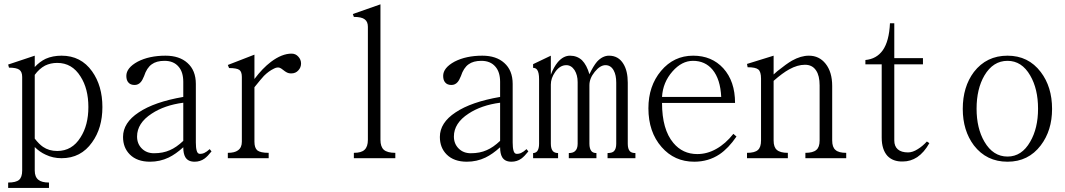

<svg xmlns="http://www.w3.org/2000/svg" viewBox="-20 -748 5040 909"><path d="M144.5 -91.8V-393.6Q166 -422.9 193.4 -437.5Q219.7 -450.2 251 -450.2Q321.3 -450.2 361.3 -385.7Q398.4 -328.1 398.4 -241.2Q398.4 -155.3 361.3 -97.7Q321.3 -33.2 251 -33.2Q211.9 -33.2 183.6 -52.7Q165 -65.4 144.5 -91.8ZM18.6 141.6H211.9V116.2Q177.7 116.2 162.1 103.5Q144.5 89.8 144.5 59.6V-51.8Q168 -28.3 196.3 -15.6Q230.5 1 271.5 1Q363.3 1 416 -74.2Q464.8 -141.6 464.8 -241.2Q464.8 -341.8 416 -410.2Q363.3 -484.4 271.5 -484.4Q229.5 -484.4 196.3 -469.7Q168 -456.1 144.5 -430.7V-484.4L18.6 -442.4L22.5 -427.7Q57.6 -427.7 71.3 -418Q85 -408.2 85 -383.8V59.6Q85 90.8 70.3 103.5Q55.7 116.2 18.6 116.2Z M981.4 -31.2 972.7 -42Q959 -29.3 946.3 -23.4Q937.5 -19.5 926.8 -19.5Q915 -19.5 911.1 -35.2Q907.2 -48.8 907.2 -73.2V-350.6Q907.2 -415 867.2 -450.2Q829.1 -484.4 763.7 -484.4Q686.5 -484.4 631.8 -456.1Q578.1 -426.8 578.1 -388.7Q578.1 -368.2 587.9 -357.4Q597.7 -345.7 617.2 -345.7Q634.8 -345.7 646.5 -359.4Q654.3 -368.2 662.1 -387.7Q674.8 -426.8 698.2 -443.4Q720.7 -460 758.8 -460Q801.8 -460 825.2 -432.6Q847.7 -407.2 847.7 -360.4V-289.1Q710.9 -265.6 636.7 -215.8Q562.5 -167 562.5 -99.6Q562.5 -48.8 594.7 -16.6Q628.9 17.6 690.4 17.6Q737.3 17.6 778.3 -2Q812.5 -18.6 847.7 -50.8Q847.7 -20.5 857.4 -3.9Q870.1 17.6 901.4 17.6Q927.7 17.6 948.2 2.9Q962.9 -7.8 981.4 -31.2ZM847.7 -261.7V-81.1Q814.5 -49.8 784.2 -37.1Q752 -22.5 709 -22.5Q673.8 -22.5 651.4 -44.9Q628.9 -67.4 628.9 -101.6Q628.9 -165 698.2 -210Q758.8 -250 847.7 -261.7Z M1058.6 1H1252V-24.4Q1212.9 -24.4 1198.2 -36.1Q1184.6 -47.9 1184.6 -77.1V-334V-335Q1215.8 -374 1229.5 -388.7Q1252 -411.1 1276.4 -422.9Q1291 -430.7 1302.7 -427.7Q1309.6 -425.8 1320.3 -417Q1330.1 -409.2 1335.9 -406.2Q1345.7 -400.4 1358.4 -400.4Q1379.9 -400.4 1392.6 -415Q1405.3 -428.7 1405.3 -447.3Q1405.3 -465.8 1392.6 -479.5Q1379.9 -494.1 1360.4 -494.1Q1314.5 -494.1 1262.7 -455.1Q1222.7 -424.8 1184.6 -374V-489.3L1058.6 -440.4L1064.5 -425.8Q1100.6 -425.8 1113.3 -417Q1125 -408.2 1125 -383.8V-77.1Q1125 -48.8 1106.4 -36.1Q1090.8 -24.4 1058.6 -24.4Z M1655.3 1H1851.6V-24.4Q1813.5 -24.4 1796.9 -39.1Q1781.2 -53.7 1781.2 -85.9V-727.5L1650.4 -681.6L1655.3 -668Q1692.4 -668 1707 -656.2Q1721.7 -645.5 1721.7 -621.1V-85.9Q1721.7 -53.7 1706.1 -39.1Q1691.4 -24.4 1655.3 -24.4Z M2481.4 -31.2 2472.7 -42Q2459 -29.3 2446.3 -23.4Q2437.5 -19.5 2426.8 -19.5Q2415 -19.5 2411.1 -35.2Q2407.2 -48.8 2407.2 -73.2V-350.6Q2407.2 -415 2367.2 -450.2Q2329.1 -484.4 2263.7 -484.4Q2186.5 -484.4 2131.8 -456.1Q2078.1 -426.8 2078.1 -388.7Q2078.1 -368.2 2087.9 -357.4Q2097.7 -345.7 2117.2 -345.7Q2134.8 -345.7 2146.5 -359.4Q2154.3 -368.2 2162.1 -387.7Q2174.8 -426.8 2198.2 -443.4Q2220.7 -460 2258.8 -460Q2301.8 -460 2325.2 -432.6Q2347.7 -407.2 2347.7 -360.4V-289.1Q2210.9 -265.6 2136.7 -215.8Q2062.5 -167 2062.5 -99.6Q2062.5 -48.8 2094.7 -16.6Q2128.9 17.6 2190.4 17.6Q2237.3 17.6 2278.3 -2Q2312.5 -18.6 2347.7 -50.8Q2347.7 -20.5 2357.4 -3.9Q2370.1 17.6 2401.4 17.6Q2427.7 17.6 2448.2 2.9Q2462.9 -7.8 2481.4 -31.2ZM2347.7 -261.7V-81.1Q2314.5 -49.8 2284.2 -37.1Q2252 -22.5 2209 -22.5Q2173.8 -22.5 2151.4 -44.9Q2128.9 -67.4 2128.9 -101.6Q2128.9 -165 2198.2 -210Q2258.8 -250 2347.7 -261.7Z M2503.9 1H2622.1V-23.4Q2606.4 -23.4 2597.7 -32.2Q2587.9 -43.9 2587.9 -67.4V-347.7Q2587.9 -377.9 2608.4 -407.2Q2630.9 -439.5 2661.1 -439.5Q2684.6 -439.5 2700.2 -416Q2714.8 -392.6 2714.8 -359.4V-67.4Q2714.8 -43 2702.1 -32.2Q2692.4 -23.4 2672.9 -23.4V1H2803.7V-23.4Q2788.1 -23.4 2780.3 -32.2Q2770.5 -43.9 2770.5 -67.4V-344.7Q2770.5 -377 2795.9 -408.2Q2821.3 -439.5 2846.7 -439.5Q2872.1 -439.5 2885.7 -414.1Q2897.5 -392.6 2897.5 -356.4V-67.4Q2897.5 -43 2886.7 -32.2Q2877.9 -23.4 2856.4 -23.4V1H2988.3V-23.4Q2969.7 -23.4 2961.9 -32.2Q2952.1 -43 2952.1 -67.4V-356.4Q2952.1 -412.1 2931.6 -445.3Q2908.2 -484.4 2863.3 -484.4Q2833 -484.4 2806.6 -456.1Q2789.1 -435.5 2770.5 -396.5Q2757.8 -440.4 2735.4 -462.9Q2711.9 -484.4 2678.7 -484.4Q2647.5 -484.4 2621.1 -454.1Q2601.6 -430.7 2587.9 -394.5V-484.4L2503.9 -444.3V-426.8Q2516.6 -426.8 2523.4 -417Q2532.2 -404.3 2532.2 -373V-67.4Q2532.2 -43.9 2523.4 -32.2Q2515.6 -23.4 2503.9 -23.4Z M3452.1 -114.3Q3415 -67.4 3371.1 -43Q3328.1 -18.6 3281.2 -18.6Q3211.9 -18.6 3168 -71.3Q3114.3 -134.8 3114.3 -260.7H3460Q3460 -363.3 3404.3 -424.8Q3349.6 -484.4 3261.7 -484.4Q3169.9 -484.4 3109.4 -412.1Q3049.8 -340.8 3049.8 -235.4Q3049.8 -123 3112.3 -51.8Q3172.9 17.6 3266.6 17.6Q3334 17.6 3386.7 -17.6Q3428.7 -45.9 3466.8 -101.6ZM3394.5 -289.1H3114.3Q3118.2 -358.4 3164.1 -410.2Q3208 -460 3260.7 -460Q3318.4 -460 3353.5 -418Q3390.6 -373 3394.5 -289.1Z M3516.6 1H3710V-24.4Q3673.8 -24.4 3658.2 -38.1Q3642.6 -50.8 3642.6 -83V-365.2Q3684.6 -402.3 3716.8 -419.9Q3755.9 -441.4 3791 -441.4Q3826.2 -441.4 3843.8 -414.1Q3860.4 -389.6 3860.4 -343.8V-83Q3860.4 -50.8 3844.7 -38.1Q3829.1 -24.4 3793 -24.4V1H3986.3V-24.4Q3950.2 -24.4 3935.5 -38.1Q3919.9 -50.8 3919.9 -83V-340.8Q3919.9 -407.2 3888.7 -446.3Q3858.4 -484.4 3809.6 -484.4Q3771.5 -484.4 3729.5 -460.9Q3704.1 -446.3 3660.2 -411.1L3642.6 -395.5V-484.4L3516.6 -445.3L3519.5 -429.7Q3557.6 -429.7 3570.3 -418.9Q3583 -408.2 3583 -376V-83Q3583 -50.8 3568.4 -38.1Q3553.7 -24.4 3516.6 -24.4Z M4077.1 -443.4H4154.3V-96.7Q4154.3 -40 4181.6 -9.8Q4208 17.6 4253.9 16.6Q4291 16.6 4322.3 -3.9Q4355.5 -26.4 4379.9 -70.3L4368.2 -78.1Q4347.7 -55.7 4325.2 -42Q4300.8 -26.4 4279.3 -26.4Q4247.1 -26.4 4230.5 -41Q4213.9 -55.7 4213.9 -83V-443.4H4349.6V-472.7H4213.9V-637.7H4193.4Q4189.5 -552.7 4159.2 -509.8Q4129.9 -468.8 4077.1 -463.9Z M4750 -484.4Q4650.4 -484.4 4590.8 -407.2Q4538.1 -336.9 4538.1 -232.4Q4538.1 -129.9 4590.8 -59.6Q4650.4 17.6 4750 17.6Q4848.6 17.6 4907.2 -59.6Q4960.9 -129.9 4960.9 -232.4Q4960.9 -336.9 4907.2 -407.2Q4848.6 -484.4 4750 -484.4ZM4750 -460Q4817.4 -460 4857.4 -390.6Q4894.5 -327.1 4894.5 -233.4Q4894.5 -140.6 4857.4 -77.1Q4817.4 -6.8 4750 -6.8Q4681.6 -6.8 4640.6 -77.1Q4603.5 -140.6 4603.5 -233.4Q4603.5 -327.1 4640.6 -390.6Q4681.6 -460 4750 -460Z"/></svg>

Font: BatangChe
Style: Regular
Weight: 400
Monospace: yes
Version: Version 2.21